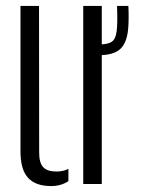

<svg xmlns="http://www.w3.org/2000/svg" viewBox="-20 -620 476 647"><path d="M49 -110V-600H111.5L112 -105Q112 -71.5 125.5 -56.8Q139 -42 170 -42Q193.5 -42 210.5 -51V-9.5Q185.5 7 152.5 7Q100 7 74.5 -20.8Q49 -48.5 49 -110ZM260.5 0V-600H323V0ZM312.5 -434Q308 -434 303 -434.8Q298 -435.5 293.5 -436V-471Q298.5 -470 303 -470Q307.5 -470 312.5 -470Q349 -470.5 361 -483Q373 -495.5 374.5 -530.5Q375.5 -547 375.2 -566Q375 -585 374.5 -600H412.5Q413.5 -584.5 413.5 -565.5Q413.5 -546.5 412.5 -531Q409.5 -479 387 -456.5Q364.5 -434 312.5 -434Z"/></svg>

Font: Big Shoulders Stencil Text Light
Style: Regular
Weight: 300
Designer: Patric King
Foundry: XO Type Co
Version: Version 1.000